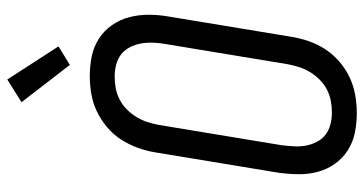

<svg xmlns="http://www.w3.org/2000/svg" viewBox="-262 -754 1023 540"><g transform="rotate(-90 250.0 -483.5)"><path d="M203 8Q174 8 147 2.5Q120 -3 97.5 -17.5Q75 -32 59.5 -54Q44 -76 37 -102.5Q30 -129 30.5 -157.5Q31 -186 35 -214L92 -559Q96 -584 105 -608.5Q114 -633 128 -655Q142 -677 163 -694.5Q184 -712 207 -723Q230 -734 255.5 -738.5Q281 -743 306 -743Q335 -743 362 -737.5Q389 -732 411.5 -717.5Q434 -703 449.5 -681Q465 -659 472 -632.5Q479 -606 479 -577.5Q479 -549 474 -521L417 -176Q413 -151 404.5 -126.5Q396 -102 381.5 -80Q367 -58 346.5 -40.5Q326 -23 302.5 -12Q279 -1 253.5 3.5Q228 8 203 8ZM204 -62Q220 -62 236.5 -65Q253 -68 268.5 -76Q284 -84 296.5 -96.5Q309 -109 318 -124Q327 -139 332 -155Q337 -171 340 -187L397 -532Q400 -549 400.5 -566.5Q401 -584 398 -600Q395 -616 387.5 -630.5Q380 -645 368 -654.5Q356 -664 339.5 -668.5Q323 -673 305 -673Q289 -673 272.5 -670Q256 -667 240.5 -659Q225 -651 212.5 -638.5Q200 -626 191 -611Q182 -596 177 -580Q172 -564 169 -548L112 -203Q110 -186 109 -168.5Q108 -151 111 -135Q114 -119 121.5 -104.5Q129 -90 141 -80.5Q153 -71 169.5 -66.5Q186 -62 204 -62ZM338 -799 233 -935 297 -975 390 -831Z"/></g></svg>

Font: Iosevka Oblique
Style: Regular
Weight: 400
Italic angle: -9°
Monospace: yes
Designer: Belleve Invis
Foundry: Belleve Invis
Version: Version 32.5.0; ttfautohint (v1.8.4)